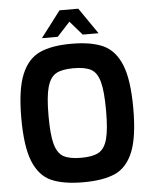

<svg xmlns="http://www.w3.org/2000/svg" viewBox="-61 -983 822 1040"><g transform="rotate(-5 349.5 -463.5)"><path d="M45 -369Q45 -524 78.5 -605.5Q112 -687 177 -717Q242 -747 350 -747Q459 -747 523.5 -717Q588 -687 621 -605.5Q654 -524 654 -369Q654 -214 621 -133Q588 -52 523.5 -23Q459 6 350 6Q241 6 176 -23Q111 -52 78 -133Q45 -214 45 -369ZM506 -369Q506 -475 492 -526.5Q478 -578 445.5 -596Q413 -614 350 -614Q288 -614 255.5 -596Q223 -578 208 -526Q193 -474 193 -369Q193 -266 207 -215Q221 -164 253.5 -145.5Q286 -127 350 -127Q413 -127 445.5 -145.5Q478 -164 492 -215.5Q506 -267 506 -369ZM302 -933H404L502 -791H416L350 -867L280 -791H194Z"/></g></svg>

Font: Exo
Style: Bold
Weight: 700
Designer: Natanael Gama
Foundry: Natanael Gama
Version: Version 1.500; ttfautohint (v1.6)